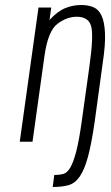

<svg xmlns="http://www.w3.org/2000/svg" viewBox="-20 -567 445 768"><path d="M59 0H110L158 -344Q172 -443 209.5 -471.5Q247 -500 287 -500Q334 -500 344.5 -462.5Q355 -425 338 -304L307 -82Q296 -3 284.5 40.5Q273 84 260.5 104.5Q248 125 232.5 129Q217 133 197 133L191 181Q227 181 253 174Q279 167 298 140.5Q317 114 331.5 61.5Q346 9 359 -82L391 -316Q402 -388 400 -433.5Q398 -479 386.5 -504Q375 -529 354 -538Q333 -547 305 -547Q272 -547 241 -534.5Q210 -522 178 -487L185 -537H134Z"/></svg>

Font: Secuela Light
Style: Italic
Weight: 300
Italic angle: -8°
Designer: Fernando Haro
Foundry: deFharo
Version: Version 1.708